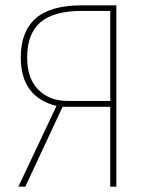

<svg xmlns="http://www.w3.org/2000/svg" viewBox="-20 -701 567 721"><path d="M417 -681V0H394V-300H215L75 0H49L192 -303Q58 -337 58 -485Q58 -582 113.5 -631.5Q169 -681 288 -681ZM394 -322V-660H288Q181 -660 131.5 -617Q82 -574 82 -485Q82 -406 124 -364Q166 -322 234 -322Z"/></svg>

Font: Fira Sans Condensed Thin
Style: Regular
Weight: 250
Width: 3
Designer: Carrois Corporate & Edenspiekermann AG
Foundry: Carrois Corporate GbR & Edenspiekermann AG
Version: Version 4.203